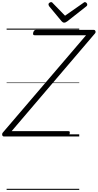

<svg xmlns="http://www.w3.org/2000/svg" viewBox="-62 -1278 915 1798"><path d="M-26 0Q-33 0 -37.5 -5.5Q-42 -11 -42 -20Q-42 -29 -36 -36L744 -948H262Q252 -948 249 -954Q246 -960 249 -973Q253 -986 259 -992Q265 -998 274 -998H817Q828 -998 832 -985.5Q836 -973 825 -962L47 -50H578Q589 -50 591 -44Q593 -38 590 -25Q587 -12 581 -6Q575 0 565 0ZM733 -1258Q742 -1258 748.5 -1250.5Q755 -1243 755 -1236Q755 -1230 753.5 -1226.5Q752 -1223 747 -1219L569 -1079Q560 -1073 553.5 -1069.5Q547 -1066 539 -1066Q531 -1066 525.5 -1070Q520 -1074 514 -1080L397 -1221Q395 -1226 393.5 -1230Q392 -1234 392 -1237Q392 -1246 400.5 -1252Q409 -1258 416 -1258Q423 -1258 426.5 -1255Q430 -1252 434 -1247L547 -1131L713 -1247Q720 -1252 724 -1255Q728 -1258 733 -1258ZM0 490H680V500H0ZM0 -20H680V0H0ZM0 -505H680V-500H0ZM0 -1010H680V-1000H0Z"/></svg>

Font: Playwrite AU NSW Guides
Style: Regular
Weight: 400
Designer: Veronika Burian, José Scaglione
Foundry: TypeTogether
Version: Version 1.003